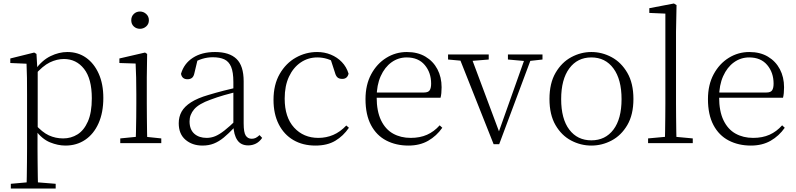

<svg xmlns="http://www.w3.org/2000/svg" viewBox="-20 -820 4560 1100"><path d="M42 260V233L154 223H175L299 233V260ZM132 260Q133 229 133.5 189.5Q134 150 134.5 108.5Q135 67 135 32V-278Q135 -330 134.5 -374Q134 -418 132 -455L39 -459V-485L176 -519L189 -511L194 -425L196 -420V-80L195 -71V32Q195 66 195.5 107.5Q196 149 196.5 189Q197 229 198 260ZM355 14Q312 14 266.5 -4.5Q221 -23 182 -75H169L181 -108Q222 -62 260 -44.5Q298 -27 342 -27Q387 -27 424 -50Q461 -73 483.5 -124Q506 -175 506 -257Q506 -369 461.5 -425.5Q417 -482 346 -482Q306 -482 265.5 -462.5Q225 -443 178 -389L169 -420H181Q221 -475 269.5 -498.5Q318 -522 366 -522Q427 -522 473 -489.5Q519 -457 545.5 -398Q572 -339 572 -259Q572 -175 544.5 -113.5Q517 -52 468 -19Q419 14 355 14Z M669 0V-27L780 -38H799L904 -27V0ZM757 0Q758 -24 759 -64.5Q760 -105 760.5 -149Q761 -193 761 -226V-281Q761 -332 760 -375Q759 -418 757 -456L664 -459V-485L811 -519L823 -511L821 -377V-226Q821 -193 821.5 -149Q822 -105 822.5 -64.5Q823 -24 824 0ZM782 -655Q761 -655 746.5 -668.5Q732 -682 732 -704Q732 -726 746.5 -740Q761 -754 782 -754Q802 -754 817.5 -740Q833 -726 833 -704Q833 -682 817.5 -668.5Q802 -655 782 -655Z M1140 14Q1082 14 1043 -19Q1004 -52 1004 -114Q1004 -151 1020.5 -180.5Q1037 -210 1074.5 -234Q1112 -258 1174 -276Q1217 -289 1261.5 -300.5Q1306 -312 1346 -321V-297Q1306 -287 1264.5 -275Q1223 -263 1186 -249Q1119 -225 1092.5 -194Q1066 -163 1066 -125Q1066 -78 1093 -54Q1120 -30 1164 -30Q1189 -30 1212.5 -39.5Q1236 -49 1265.5 -72Q1295 -95 1335 -134L1341 -89H1322Q1290 -55 1262 -32Q1234 -9 1205 2.5Q1176 14 1140 14ZM1402 13Q1360 13 1339.5 -17.5Q1319 -48 1317 -102V-106V-350Q1317 -407 1304 -437.5Q1291 -468 1265 -480Q1239 -492 1199 -492Q1169 -492 1139 -483Q1109 -474 1077 -454L1113 -482L1094 -402Q1090 -382 1080 -374Q1070 -366 1054 -366Q1023 -366 1017 -397Q1034 -456 1085 -489Q1136 -522 1212 -522Q1294 -522 1335 -482.5Q1376 -443 1376 -354V-113Q1376 -61 1388 -43Q1400 -25 1422 -25Q1435 -25 1445 -30Q1455 -35 1467 -46L1482 -30Q1467 -8 1446.5 2.5Q1426 13 1402 13Z M1787 14Q1715 14 1661 -17.5Q1607 -49 1577 -108Q1547 -167 1547 -248Q1547 -335 1582.5 -396.5Q1618 -458 1675 -490Q1732 -522 1797 -522Q1839 -522 1875.5 -507Q1912 -492 1938.5 -464.5Q1965 -437 1977 -398Q1970 -368 1941 -368Q1923 -368 1913.5 -376.5Q1904 -385 1899 -404L1871 -490L1914 -452Q1883 -474 1855 -482.5Q1827 -491 1798 -491Q1745 -491 1702.5 -462Q1660 -433 1635.5 -380.5Q1611 -328 1611 -255Q1611 -148 1665 -89Q1719 -30 1804 -30Q1849 -30 1889 -47Q1929 -64 1964 -101L1979 -88Q1947 -41 1901 -13.5Q1855 14 1787 14Z M2320 14Q2249 14 2193 -15Q2137 -44 2105.5 -103.5Q2074 -163 2074 -252Q2074 -334 2106.5 -394.5Q2139 -455 2193 -488.5Q2247 -522 2311 -522Q2373 -522 2417.5 -495.5Q2462 -469 2486 -423.5Q2510 -378 2510 -320Q2510 -283 2504 -260H2104V-290H2409Q2433 -290 2441.5 -302.5Q2450 -315 2450 -341Q2450 -404 2413.5 -447.5Q2377 -491 2310 -491Q2262 -491 2223 -463Q2184 -435 2161 -383.5Q2138 -332 2138 -263Q2138 -183 2163 -131Q2188 -79 2232 -54.5Q2276 -30 2333 -30Q2386 -30 2426.5 -48Q2467 -66 2499 -102L2514 -88Q2481 -41 2433 -13.5Q2385 14 2320 14Z M2808 6 2604 -508H2674L2846 -48H2831L2836 -60L2995 -508H3032L2840 6ZM2547 -479V-508H2780V-479L2669 -470H2646ZM2890 -479V-508H3088V-479L3007 -470H2991Z M3368 14Q3307 14 3252 -15Q3197 -44 3162.5 -103.5Q3128 -163 3128 -253Q3128 -343 3163 -403Q3198 -463 3253 -492.5Q3308 -522 3368 -522Q3429 -522 3484 -492.5Q3539 -463 3574 -403Q3609 -343 3609 -253Q3609 -163 3574 -103.5Q3539 -44 3484 -15Q3429 14 3368 14ZM3368 -16Q3448 -16 3494.5 -77.5Q3541 -139 3541 -252Q3541 -365 3494.5 -428Q3448 -491 3368 -491Q3288 -491 3241.5 -428Q3195 -365 3195 -252Q3195 -139 3241.5 -77.5Q3288 -16 3368 -16Z M3693 0V-27L3812 -38H3831L3949 -27V0ZM3789 0Q3790 -30 3790.5 -69Q3791 -108 3791.5 -149.5Q3792 -191 3792 -226V-742L3700 -746V-773L3841 -800L3856 -791L3853 -637V-226Q3853 -191 3853.5 -149.5Q3854 -108 3854.5 -69Q3855 -30 3856 0Z M4282 14Q4211 14 4155 -15Q4099 -44 4067.5 -103.5Q4036 -163 4036 -252Q4036 -334 4068.5 -394.5Q4101 -455 4155 -488.5Q4209 -522 4273 -522Q4335 -522 4379.5 -495.5Q4424 -469 4448 -423.5Q4472 -378 4472 -320Q4472 -283 4466 -260H4066V-290H4371Q4395 -290 4403.5 -302.5Q4412 -315 4412 -341Q4412 -404 4375.5 -447.5Q4339 -491 4272 -491Q4224 -491 4185 -463Q4146 -435 4123 -383.5Q4100 -332 4100 -263Q4100 -183 4125 -131Q4150 -79 4194 -54.5Q4238 -30 4295 -30Q4348 -30 4388.5 -48Q4429 -66 4461 -102L4476 -88Q4443 -41 4395 -13.5Q4347 14 4282 14Z"/></svg>

Font: Noto Serif HK
Style: Regular
Weight: 200
Designer: Ryoko NISHIZUKA 西塚涼子 (kana & ideographs); Frank Grießhammer (Latin, Greek & Cyrillic); Wenlong ZHANG 张文龙 (bopomofo); San
Foundry: Adobe
Version: Version 2.001;hotconv 1.1.0;makeotfexe 2.6.0